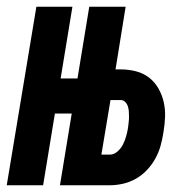

<svg xmlns="http://www.w3.org/2000/svg" viewBox="-38 -550 558 570"><path d="M-18 0 70 -530H177L142 -317H246L229 -213H125L90 0ZM140 0 227 -530H335L305 -344H320Q343 -344 365 -338.5Q387 -333 404 -320Q421 -307 432 -288Q443 -269 448 -247Q453 -225 452 -202Q451 -179 447 -156Q444 -136 438.5 -116.5Q433 -97 423 -79Q413 -61 398.5 -45.5Q384 -30 365.5 -19.5Q347 -9 327 -4.5Q307 0 288 0ZM263 -91H288Q300 -91 310.5 -100Q321 -109 327 -121Q333 -133 336.5 -145.5Q340 -158 342 -170Q343 -178 344 -186.5Q345 -195 345 -203Q345 -211 344.5 -219Q344 -227 341.5 -234.5Q339 -242 333.5 -247.5Q328 -253 320 -253H290Z"/></svg>

Font: Iosevka Curly XBdObl
Style: Regular
Weight: 800
Italic angle: -9°
Monospace: yes
Designer: Belleve Invis
Foundry: Belleve Invis
Version: Version 11.1.0; ttfautohint (v1.8.3)